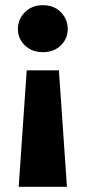

<svg xmlns="http://www.w3.org/2000/svg" viewBox="-20 -566 329 740"><path d="M52 154 83 -295H207L238 154ZM145 -365Q103 -365 76 -391Q49 -417 49 -454Q49 -492 76 -519Q103 -546 145 -546Q188 -546 214.5 -519Q241 -492 241 -454Q241 -417 214.5 -391Q188 -365 145 -365Z"/></svg>

Font: Montserrat Thin
Style: Bold
Weight: 700
Version: Version 9.000